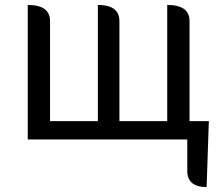

<svg xmlns="http://www.w3.org/2000/svg" viewBox="-20 -563 885 775"><path d="M92 0V-543Q182 -543 182 -478V-74H375V-543Q462 -543 462 -478V-74H655V-543Q745 -543 745 -478V-74H823L814 192Q736 192 736 127V0Z"/></svg>

Font: Swei Toothpaste CJK TC
Style: Regular
Weight: 400
Version: Version 1.0